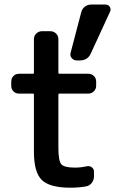

<svg xmlns="http://www.w3.org/2000/svg" viewBox="-20 -830 540 859"><path d="M387.7 -809.6H452.1Q464.8 -809.6 471.2 -799.3Q477.5 -789.1 472.7 -778.3L386.7 -591.8Q373 -559.6 336.9 -559.6H323.2Q309.6 -559.6 300.8 -570.3Q292 -581.1 295.9 -593.8L343.8 -776.4Q347.7 -791 359.9 -800.3Q372.1 -809.6 387.7 -809.6ZM65.4 -411.1Q50.8 -411.1 40.5 -420.9Q30.3 -430.7 30.3 -446.3V-464.8Q30.3 -479.5 40 -489.7Q49.8 -500 65.4 -500H127.9Q131.8 -500 131.8 -504.9V-655.3Q131.8 -669.9 142.6 -680.2Q153.3 -690.4 168 -690.4H205.1Q219.7 -690.4 230.5 -680.2Q241.2 -669.9 241.2 -655.3V-504.9Q241.2 -500 245.1 -500H375Q389.6 -500 399.9 -490.2Q410.2 -480.5 410.2 -464.8V-446.3Q410.2 -431.6 399.9 -421.4Q389.6 -411.1 375 -411.1H245.1Q241.2 -411.1 241.2 -406.2V-169.9Q241.2 -111.3 253.9 -95.7Q266.6 -80.1 315.4 -80.1Q340.8 -80.1 367.2 -85.9Q379.9 -88.9 390.1 -82Q400.4 -75.2 400.4 -61.5V-40Q400.4 -24.4 390.6 -11.7Q380.9 1 365.2 3.9Q332 9.8 294.9 9.8Q203.1 9.8 167.5 -24.4Q131.8 -58.6 131.8 -150.4V-406.2Q131.8 -411.1 127.9 -411.1Z"/></svg>

Font: Rounded-L Mgen+ 1m medium
Style: Regular
Weight: 500
Designer: [Source Han Sans]
Ryoko NISHIZUKA  (kana & ideographs); Paul D. Hunt (Latin, Greek & Cyrillic); Wenlong ZHANG  (bopomofo
Version: Version 1.059.20150602